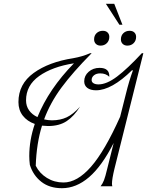

<svg xmlns="http://www.w3.org/2000/svg" viewBox="-20 -980 774 1010"><path d="M582 -92Q569 -38 569 -14Q569 -6 571 0H509Q520 -14 527 -32Q534 -50 544 -92L578 -228Q516 -106 448.5 -48Q381 10 306 10Q240 10 197 -24Q154 -58 137 -113Q134 -137 134 -159Q134 -243 163 -328Q123 -342 100 -371.5Q77 -401 77 -443Q77 -538 157 -596Q237 -654 366 -674Q412 -682 454 -700H462Q363 -600 303.5 -519.5Q244 -439 212 -352Q234 -347 253 -347Q297 -347 331 -363Q365 -379 401 -419Q370 -369 331 -343Q292 -317 233 -317Q221 -317 201 -319Q172 -226 168 -108Q188 -68 227 -44Q266 -20 314 -20Q386 -20 458.5 -102.5Q531 -185 612 -366L642 -485Q659 -555 679 -609L675 -611Q567 -505 485 -505Q456 -505 439.5 -517.5Q423 -530 423 -552Q423 -582 446.5 -602.5Q470 -623 504 -623Q557 -623 555 -576Q537 -594 507 -594Q487 -594 474.5 -584Q462 -574 462 -559Q462 -548 472 -542Q482 -536 498 -536Q541 -536 596 -577.5Q651 -619 726 -700H734ZM177 -364Q237 -512 369 -647Q255 -629 186 -580Q117 -531 117 -452Q117 -422 133 -399.5Q149 -377 177 -364ZM537 -960H581L624 -850H608ZM475 -773Q475 -793 488 -805.5Q501 -818 521 -818Q537 -818 546 -809Q555 -800 555 -786Q555 -766 542 -753Q529 -740 509 -740Q494 -740 484.5 -749Q475 -758 475 -773ZM616 -773Q616 -793 629 -805.5Q642 -818 662 -818Q678 -818 687 -809Q696 -800 696 -786Q696 -766 683 -753Q670 -740 650 -740Q635 -740 625.5 -749Q616 -758 616 -773Z"/></svg>

Font: Srisakdi
Style: Regular
Weight: 400
Designer: Cadson Demak Co.,Ltd.
Foundry: Cadson Demak Co.,Ltd.
Version: Version 1.000